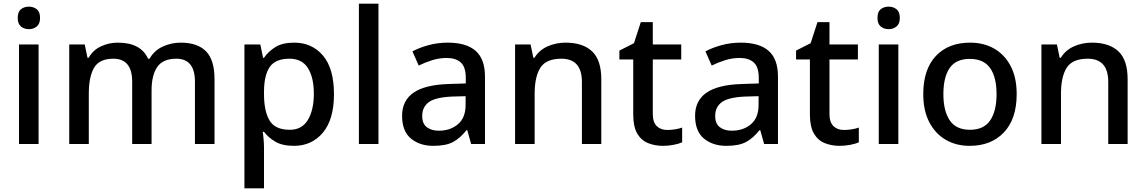

<svg xmlns="http://www.w3.org/2000/svg" viewBox="-20 -780 6208 1040"><path d="M137 -744Q161 -744 179 -730Q197 -716 197 -683Q197 -651 179 -636.5Q161 -622 137 -622Q111 -622 93.5 -636.5Q76 -651 76 -683Q76 -716 93.5 -730Q111 -744 137 -744ZM189 -539V0H83V-539Z M959 -549Q1050 -549 1096 -502Q1142 -455 1142 -351V0H1036V-337Q1036 -462 935 -462Q863 -462 832 -417.5Q801 -373 801 -290V0H696V-337Q696 -462 594 -462Q518 -462 489.5 -413Q461 -364 461 -272V0H355V-539H439L454 -467H460Q484 -509 527 -529Q570 -549 618 -549Q743 -549 782 -462H790Q816 -507 862 -528Q908 -549 959 -549Z M1573 -549Q1670 -549 1729.5 -479Q1789 -409 1789 -270Q1789 -133 1729 -61.5Q1669 10 1572 10Q1510 10 1471.5 -12.5Q1433 -35 1410 -66H1403Q1406 -48 1408 -23.5Q1410 1 1410 20V240H1304V-539H1390L1405 -467H1410Q1433 -501 1471.5 -525Q1510 -549 1573 -549ZM1548 -462Q1473 -462 1442 -418.5Q1411 -375 1410 -287V-271Q1410 -178 1440 -127.5Q1470 -77 1550 -77Q1616 -77 1648 -131Q1680 -185 1680 -272Q1680 -360 1648 -411Q1616 -462 1548 -462Z M2030 0H1924V-760H2030Z M2405 -549Q2506 -549 2556.5 -504.5Q2607 -460 2607 -365V0H2532L2511 -75H2507Q2472 -31 2433.5 -10.5Q2395 10 2327 10Q2254 10 2206 -29.5Q2158 -69 2158 -153Q2158 -235 2220 -278Q2282 -321 2411 -325L2503 -328V-358Q2503 -417 2476 -441.5Q2449 -466 2400 -466Q2359 -466 2321 -454Q2283 -442 2248 -425L2214 -502Q2252 -522 2301.5 -535.5Q2351 -549 2405 -549ZM2430 -257Q2338 -253 2302.5 -226.5Q2267 -200 2267 -152Q2267 -110 2292 -91Q2317 -72 2357 -72Q2419 -72 2460.5 -107Q2502 -142 2502 -212V-259Z M3043 -549Q3137 -549 3187 -502Q3237 -455 3237 -351V0H3132V-336Q3132 -462 3021 -462Q2938 -462 2907 -413Q2876 -364 2876 -272V0H2770V-539H2854L2869 -467H2875Q2901 -509 2946.5 -529Q2992 -549 3043 -549Z M3594 -76Q3615 -76 3637 -79.5Q3659 -83 3675 -89V-9Q3657 -1 3628.5 4.5Q3600 10 3571 10Q3527 10 3490 -5Q3453 -20 3431.5 -57Q3410 -94 3410 -160V-458H3335V-506L3414 -546L3451 -660H3516V-539H3670V-458H3516V-162Q3516 -118 3537.5 -97Q3559 -76 3594 -76Z M3992 -549Q4093 -549 4143.5 -504.5Q4194 -460 4194 -365V0H4119L4098 -75H4094Q4059 -31 4020.5 -10.5Q3982 10 3914 10Q3841 10 3793 -29.5Q3745 -69 3745 -153Q3745 -235 3807 -278Q3869 -321 3998 -325L4090 -328V-358Q4090 -417 4063 -441.5Q4036 -466 3987 -466Q3946 -466 3908 -454Q3870 -442 3835 -425L3801 -502Q3839 -522 3888.5 -535.5Q3938 -549 3992 -549ZM4017 -257Q3925 -253 3889.5 -226.5Q3854 -200 3854 -152Q3854 -110 3879 -91Q3904 -72 3944 -72Q4006 -72 4047.5 -107Q4089 -142 4089 -212V-259Z M4551 -76Q4572 -76 4594 -79.5Q4616 -83 4632 -89V-9Q4614 -1 4585.5 4.5Q4557 10 4528 10Q4484 10 4447 -5Q4410 -20 4388.5 -57Q4367 -94 4367 -160V-458H4292V-506L4371 -546L4408 -660H4473V-539H4627V-458H4473V-162Q4473 -118 4494.5 -97Q4516 -76 4551 -76Z M4794 -744Q4818 -744 4836 -730Q4854 -716 4854 -683Q4854 -651 4836 -636.5Q4818 -622 4794 -622Q4768 -622 4750.5 -636.5Q4733 -651 4733 -683Q4733 -716 4750.5 -730Q4768 -744 4794 -744ZM4846 -539V0H4740V-539Z M5487 -270Q5487 -136 5418 -63Q5349 10 5232 10Q5159 10 5102.5 -23Q5046 -56 5013.5 -118.5Q4981 -181 4981 -270Q4981 -404 5049 -476.5Q5117 -549 5235 -549Q5309 -549 5365.5 -516.5Q5422 -484 5454.5 -422Q5487 -360 5487 -270ZM5090 -270Q5090 -179 5124.5 -128Q5159 -77 5234 -77Q5309 -77 5343.5 -128Q5378 -179 5378 -270Q5378 -362 5343 -411.5Q5308 -461 5233 -461Q5158 -461 5124 -411.5Q5090 -362 5090 -270Z M5894 -549Q5988 -549 6038 -502Q6088 -455 6088 -351V0H5983V-336Q5983 -462 5872 -462Q5789 -462 5758 -413Q5727 -364 5727 -272V0H5621V-539H5705L5720 -467H5726Q5752 -509 5797.5 -529Q5843 -549 5894 -549Z"/></svg>

Font: Noto Sans Gurmukhi Medium
Style: Regular
Weight: 500
Designer: Jelle Bosma - Monotype Design Team
Foundry: Monotype Imaging Inc.
Version: Version 2.004; ttfautohint (v1.8.4.7-5d5b)